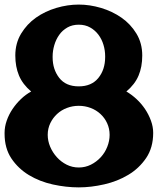

<svg xmlns="http://www.w3.org/2000/svg" viewBox="-20 -728 689 839"><path d="M649.4 -147.5Q649.4 -83 618.7 -37.6Q587.9 7.8 540.5 36.1Q493.2 64.5 435.5 77.6Q377.9 90.8 324.2 90.8Q268.6 90.8 210.9 78.1Q153.3 65.4 106.4 37.1Q59.6 8.8 29.8 -35.6Q0 -80.1 0 -143.6V-147.5Q0 -173.8 9.3 -200.7Q18.6 -227.5 34.7 -251.5Q50.8 -275.4 71.8 -295.4Q92.8 -315.4 116.2 -328.1Q79.1 -359.4 63 -397.9Q46.9 -436.5 46.9 -485.4Q46.9 -539.1 72.3 -581.1Q97.7 -623 137.2 -650.9Q176.8 -678.7 226.1 -693.4Q275.4 -708 324.2 -708Q372.1 -708 421.4 -693.4Q470.7 -678.7 510.7 -650.9Q550.8 -623 576.2 -581.1Q601.6 -539.1 601.6 -485.4Q601.6 -435.5 585.4 -397.5Q569.3 -359.4 532.2 -328.1Q555.7 -314.5 576.7 -294.9Q597.7 -275.4 613.8 -251.5Q629.9 -227.5 639.6 -200.7Q649.4 -173.8 649.4 -147.5ZM439.5 -482.4Q439.5 -507.8 432.1 -532.2Q424.8 -556.6 410.2 -576.2Q395.5 -595.7 374 -607.9Q352.5 -620.1 324.2 -620.1Q295.9 -620.1 274.4 -607.9Q252.9 -595.7 238.8 -575.7Q224.6 -555.7 217.3 -530.8Q210 -505.9 210 -481.4V-477.5Q210 -424.8 238.8 -387.7Q267.6 -350.6 324.2 -350.6Q379.9 -350.6 409.7 -387.2Q439.5 -423.8 439.5 -478.5ZM459 -138.7Q459 -166 448.2 -189.5Q437.5 -212.9 418.9 -230Q400.4 -247.1 376 -256.3Q351.6 -265.6 324.2 -265.6Q296.9 -265.6 272.5 -256.3Q248 -247.1 229.5 -230Q210.9 -212.9 199.7 -189.5Q188.5 -166 188.5 -138.7Q188.5 -112.3 199.2 -86.9Q210 -61.5 228.5 -41Q247.1 -20.5 271.5 -8.3Q295.9 3.9 324.2 3.9Q352.5 3.9 377 -8.3Q401.4 -20.5 419.9 -40.5Q438.5 -60.5 448.7 -86.4Q459 -112.3 459 -138.7Z"/></svg>

Font: Fontdiner Swanky
Style: Regular
Weight: 400
Designer: Font Diner, Inc
Foundry: Font Diner, Inc
Version: Version 1.000